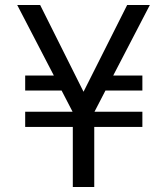

<svg xmlns="http://www.w3.org/2000/svg" viewBox="-20 -750 670 770"><path d="M81 -387V-447H196L49 -730H141L315 -382L490 -730H581L434 -447H551V-387H403L359 -302H551V-241H358V0H272V-241H81V-302H271L227 -387Z"/></svg>

Font: Sintony
Style: Regular
Weight: 400
Version: Version 001.001